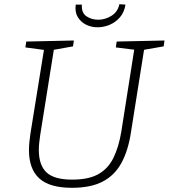

<svg xmlns="http://www.w3.org/2000/svg" viewBox="-20 -888 804 915"><path d="M536 -690 764 -695 760 -667 657 -649 668 -660 604 -257Q591 -171 559 -112Q527 -53 470 -23Q413 7 323 7Q216 7 167 -38Q118 -83 118 -173Q118 -191 120 -210.5Q122 -230 125 -251L191 -660L198 -649L101 -662L105 -690L332 -695L328 -667L227 -649L238 -660L172 -247Q169 -227 167 -208.5Q165 -190 165 -174Q165 -101 201.5 -66.5Q238 -32 324 -32Q403 -32 449.5 -58.5Q496 -85 521 -136.5Q546 -188 558 -260L621 -660L629 -650L532 -662ZM445 -758Q415 -758 390 -770.5Q365 -783 350.5 -807Q336 -831 341 -866H370Q368 -826 392.5 -810Q417 -794 448 -794Q481 -794 511 -812.5Q541 -831 549 -868L578 -866Q572 -829 551.5 -805.5Q531 -782 503 -770Q475 -758 445 -758Z"/></svg>

Font: Bitter Thin Light
Style: Italic
Weight: 300
Italic angle: -9°
Version: Version 2.002